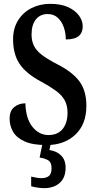

<svg xmlns="http://www.w3.org/2000/svg" viewBox="-20 -744 500 998"><path d="M222 10Q150 10 108 -9Q66 -28 48 -59Q30 -90 30 -127Q30 -168 54 -187.5Q78 -207 112 -207Q114 -128 148.5 -85Q183 -42 232 -42Q280 -42 305.5 -73.5Q331 -105 331 -158Q331 -197 315.5 -224Q300 -251 269.5 -273Q239 -295 195 -319Q116 -361 82 -411.5Q48 -462 48 -540Q48 -596 73.5 -637.5Q99 -679 143 -701.5Q187 -724 241 -724Q298 -724 335 -706.5Q372 -689 391 -662.5Q410 -636 410 -607Q410 -574 389 -556.5Q368 -539 322 -539Q322 -572 311.5 -602.5Q301 -633 280 -652Q259 -671 228 -671Q189 -671 166.5 -643Q144 -615 144 -564Q144 -533 155.5 -508Q167 -483 195.5 -460.5Q224 -438 276 -411Q357 -370 393 -321Q429 -272 429 -194Q429 -98 371.5 -44Q314 10 222 10ZM210 234Q198 234 177.5 231.5Q157 229 142 224V174Q174 182 196 182Q220 182 234 171Q248 160 248 130Q248 100 231 89.5Q214 79 186 75L203 -9H246L237 36Q274 41 297.5 64Q321 87 321 128Q321 180 290 207Q259 234 210 234Z"/></svg>

Font: Noto Serif Devanagari ExtraCondensed SemiBold
Style: Regular
Weight: 600
Width: 2
Designer: Universal Thirst, Indian Type Foundry and the Monotype Design Team
Foundry: Monotype Imaging Inc.
Version: Version 2.004; ttfautohint (v1.8.4.7-5d5b)